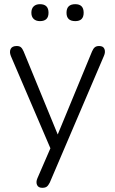

<svg xmlns="http://www.w3.org/2000/svg" viewBox="-20 -712 550 918"><path d="M340 -611Q298 -611 298 -651Q298 -692 340 -692Q380 -692 380 -651Q380 -611 340 -611ZM171 -611Q152 -611 141 -621.5Q130 -632 130 -651Q130 -671 141 -681.5Q152 -692 171 -692Q212 -692 212 -651Q212 -611 171 -611ZM182 186Q163 186 157 172Q151 158 159 140L221 -3L32 -444Q24 -464 31 -478Q38 -492 60 -492Q73 -492 80 -486Q87 -480 93 -466L256 -69L420 -466Q426 -480 433.5 -486Q441 -492 454 -492Q474 -492 479.5 -477.5Q485 -463 477 -445L218 161Q211 175 203.5 180.5Q196 186 182 186Z"/></svg>

Font: Chiron GoRound TC L
Style: Regular
Weight: 300
Designer: Ryoko NISHIZUKA 西塚涼子 (kana, bopomofo & ideographs); Paul D. Hunt (Latin, Greek & Cyrillic); Sandoll Communications 산돌커뮤니
Foundry: Adobe
Version: Version 1.000;hotconv 1.1.1;makeotfexe 2.6.0